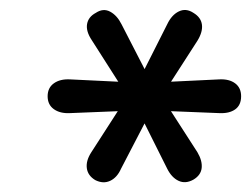

<svg xmlns="http://www.w3.org/2000/svg" viewBox="-20 -726 506 387"><path d="M172 -363Q157 -372 155 -387Q153 -402 164 -419L231 -523L245 -503L121 -498Q101 -497 88.5 -506Q76 -515 76 -532Q76 -549 88.5 -558Q101 -567 121 -566L245 -560L232 -540L165 -645Q153 -663 155.5 -677.5Q158 -692 173 -700Q188 -710 202 -702.5Q216 -695 225 -677L278 -574H265L317 -677Q326 -696 340.5 -703Q355 -710 370 -700Q385 -691 387 -676.5Q389 -662 378 -644L311 -540L297 -560L422 -566Q442 -567 454 -558Q466 -549 466 -532Q466 -514 454 -505.5Q442 -497 422 -498L297 -503L311 -523L378 -419Q388 -402 386.5 -387.5Q385 -373 370 -364Q354 -355 340 -361.5Q326 -368 317 -386L265 -490H278L224 -386Q216 -368 202 -361.5Q188 -355 172 -363Z"/></svg>

Font: Nunito ExtraLight SemiBold
Style: Italic
Weight: 600
Italic angle: -9°
Version: Version 3.602